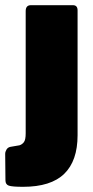

<svg xmlns="http://www.w3.org/2000/svg" viewBox="-57 -550 360 740"><path d="M242 -29Q242 70 190.5 120Q139 170 32 170Q-10 170 -23 165.5Q-36 161 -36 145L-37 43Q-37 35 -32 26.5Q-27 18 -17 16L18 10Q28 7 35 -2Q42 -11 42 -36V-507Q42 -530 62 -530H224Q242 -530 242 -510V-29Z"/></svg>

Font: Libre Franklin Black
Style: Regular
Weight: 900
Designer: Pablo Impallari, Rodrigo Fuenzalida, Nhung Nguyen
Foundry: Impallari Type
Version: Version 3.000